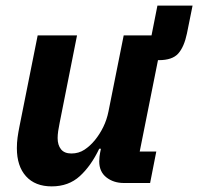

<svg xmlns="http://www.w3.org/2000/svg" viewBox="-20 -651 705 683"><path d="M514 0H421Q384 0 358.5 -20Q333 -40 333 -77Q333 -85 334 -94Q335 -103 336 -107L339 -122H333Q304 -61 264 -24.5Q224 12 164 12Q105 12 72.5 -24Q40 -60 40 -124Q40 -144 42.5 -162Q45 -180 49 -200L114 -525H254L192 -213Q189 -199 187 -185Q185 -171 185 -160Q185 -135 197 -120Q209 -105 234 -105Q260 -105 280.5 -118.5Q301 -132 318 -153Q335 -174 347.5 -199.5Q360 -225 366 -255L420 -525H519L540 -631H665L645 -532Q635 -484 614 -460.5Q593 -437 545 -437H542L477 -112H536Z"/></svg>

Font: IBM Plex Sans
Style: Italic
Weight: 400
Italic angle: -11.31°
Designer: Mike Abbink, Paul van der Laan, Pieter van Rosmalen
Foundry: Bold Monday
Version: Version 3.201